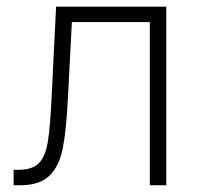

<svg xmlns="http://www.w3.org/2000/svg" viewBox="-20 -550 591 570"><path d="M20.5 -45.9H35.2Q76.7 -45.9 95.9 -66.2Q115.2 -86.4 122.3 -130.9Q129.4 -175.3 133.8 -273.4L146.5 -530.3H473.6V0H424.8V-484.4H193.4L181.6 -258.8Q176.8 -160.6 166 -108.2Q155.3 -55.7 126.2 -27.8Q97.2 0 39.1 0H20.5Z"/></svg>

Font: Pretendard ExtraLight
Style: Regular
Weight: 200
Designer: Base glyphs from Inter by Rasmus Andersson; Hangeul glyphs from Noto Sans CJK(Source Han Sans) by Jang Soo-young and Kan
Foundry: Kil Hyung-jin
Version: Version 1.309